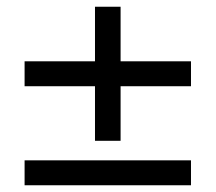

<svg xmlns="http://www.w3.org/2000/svg" viewBox="-20 -550 640 570"><path d="M262 -132V-294H53V-368H262V-530H338V-368H547V-294H338V-132ZM53 0V-74H547V0Z"/></svg>

Font: Mulish ExtraLight SemiBold
Style: Regular
Weight: 600
Version: Version 3.603